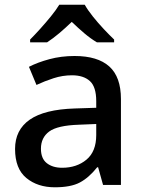

<svg xmlns="http://www.w3.org/2000/svg" viewBox="-20 -786 612 816"><path d="M297 -548Q395 -548 444.5 -503.5Q494 -459 494 -365V0H418L397 -75H393Q358 -31 319.5 -10.5Q281 10 213 10Q140 10 92 -29.5Q44 -69 44 -153Q44 -234 106.5 -277.5Q169 -321 298 -325L389 -328V-356Q389 -417 362 -441.5Q335 -466 286 -466Q246 -466 207.5 -453.5Q169 -441 135 -425L103 -502Q140 -521 190 -534.5Q240 -548 297 -548ZM316 -256Q224 -253 189 -227Q154 -201 154 -154Q154 -112 179 -92.5Q204 -73 244 -73Q306 -73 347.5 -107.5Q389 -142 389 -212V-259ZM340 -766Q353 -743 375 -715.5Q397 -688 421.5 -662Q446 -636 465 -618V-606H392Q365 -622 338.5 -644.5Q312 -667 285 -693Q258 -667 232 -645Q206 -623 180 -606H108V-618Q127 -637 150.5 -663Q174 -689 196 -716Q218 -743 232 -766Z"/></svg>

Font: Noto Sans Thai Looped Medium
Style: Regular
Weight: 500
Designer: Sasikarn Vongin, Ben Mitchell
Foundry: The Fontpad Ltd
Version: Version 1.001; ttfautohint (v1.8.4.7-5d5b)